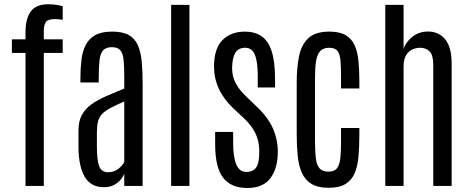

<svg xmlns="http://www.w3.org/2000/svg" viewBox="-20 -893 2259 922"><path d="M102.5 0V-638.7H37.1V-704.1H102.5V-739.3Q102.5 -803.2 127.7 -837.9Q152.8 -872.6 211.9 -872.6Q239.3 -872.6 259.5 -868.2Q279.8 -863.8 281.2 -863.3V-797.9Q260.7 -801.3 244.6 -801.3Q208.5 -801.3 199.5 -786.1Q190.4 -771 190.4 -746.1V-704.1H281.2V-638.7H190.4V0Z M478.5 5.9Q416 5.9 386.7 -44.4Q357.4 -94.7 356.9 -186V-267.6Q356.9 -311.5 373.5 -341.6Q390.1 -371.6 419.9 -392.6Q449.7 -413.6 489.7 -431.2Q529.8 -448.7 576.7 -467.8V-521.5Q576.7 -572.3 573.7 -604.2Q570.8 -636.2 558.1 -651.4Q545.4 -666.5 517.1 -666.5Q489.3 -666.5 475.6 -651.6Q461.9 -636.7 458 -604.2Q454.1 -571.8 454.1 -519V-497.1H366.2V-517.1Q366.2 -563 370.8 -603.5Q375.5 -644 390.4 -674.8Q405.3 -705.6 435.8 -723.4Q466.3 -741.2 518.1 -741.2Q568.8 -741.2 598.1 -724.9Q627.4 -708.5 641.8 -676.3Q656.2 -644 660.6 -597.2Q665 -550.3 665 -488.8V0H576.7V-59.6Q572.8 -47.4 560.8 -32Q548.8 -16.6 528.6 -5.4Q508.3 5.9 478.5 5.9ZM500 -65.9Q527.8 -65.9 548.6 -82.5Q569.3 -99.1 576.7 -115.2V-405.8Q535.2 -387.7 509.3 -373.8Q483.4 -359.9 469.5 -344.7Q455.6 -329.6 450.4 -308.3Q445.3 -287.1 445.3 -254.4V-190.9Q445.3 -123.5 456.3 -94.7Q467.3 -65.9 500 -65.9Z M801.8 0V-869.6H889.6V0Z M1167.5 9.8Q1089.8 9.8 1051.5 -39.6Q1013.2 -88.9 1013.2 -200.7V-259.3H1099.6V-206.5Q1099.6 -139.2 1114.7 -103.3Q1129.9 -67.4 1162.1 -67.4Q1195.3 -67.4 1210.2 -88.6Q1225.1 -109.9 1225.1 -165.5Q1225.1 -191.9 1219 -217.8Q1212.9 -243.7 1197.5 -269.5Q1182.1 -295.4 1153.8 -322.8L1100.6 -372.6Q1052.7 -418.5 1030.3 -468Q1007.8 -517.6 1007.8 -573.2Q1007.8 -659.2 1048.1 -700.2Q1088.4 -741.2 1156.7 -741.2Q1202.1 -741.2 1234.6 -720Q1267.1 -698.7 1283.9 -648.9Q1300.8 -599.1 1300.8 -512.7V-473.1H1217.8V-527.3Q1217.8 -595.7 1204.1 -629.6Q1190.4 -663.6 1157.7 -663.6Q1125 -663.6 1110.4 -640.1Q1095.7 -616.7 1094.7 -568.8Q1094.2 -545.9 1100.1 -523.4Q1106 -501 1121.1 -477.8Q1136.2 -454.6 1163.1 -428.7L1214.8 -378.9Q1266.6 -330.1 1290.3 -276.9Q1314 -223.6 1314 -164.1Q1314 -84.5 1278.6 -37.4Q1243.2 9.8 1167.5 9.8Z M1558.6 8.8Q1506.8 8.8 1476.1 -9.8Q1445.3 -28.3 1429.9 -62.5Q1414.6 -96.7 1409.7 -143.8Q1404.8 -190.9 1404.8 -248V-496.6Q1404.8 -566.9 1415.8 -622.1Q1426.8 -677.2 1460.2 -709.2Q1493.7 -741.2 1561.5 -741.2Q1610.4 -741.2 1639.4 -724.4Q1668.5 -707.5 1682.6 -676.3Q1696.8 -645 1701.2 -601.8Q1705.6 -558.6 1705.6 -506.3V-468.3H1617.7V-523.9Q1617.7 -569.8 1615.2 -600.8Q1612.8 -631.8 1601.1 -647.7Q1589.4 -663.6 1561 -663.6Q1530.8 -663.6 1516.4 -646.2Q1502 -628.9 1497.3 -596.7Q1492.7 -564.5 1492.7 -520.5V-216.8Q1492.7 -166.5 1496.6 -133.5Q1500.5 -100.6 1514.4 -84.7Q1528.3 -68.8 1557.6 -68.8Q1586.4 -68.8 1598.9 -85.9Q1611.3 -103 1614.5 -135.7Q1617.7 -168.5 1617.7 -214.4V-278.3H1705.6V-242.2Q1705.6 -186.5 1701.4 -140.6Q1697.3 -94.7 1683.1 -61.3Q1668.9 -27.8 1639.2 -9.5Q1609.4 8.8 1558.6 8.8Z M1830.1 0V-869.6H1918V-657.2Q1927.7 -690.4 1960 -716.1Q1992.2 -741.7 2035.6 -741.7Q2086.9 -741.7 2117.9 -704.1Q2148.9 -666.5 2148.9 -587.4V0H2060.5V-580.6Q2060.5 -628.9 2043 -646.2Q2025.4 -663.6 1997.1 -663.6Q1977.1 -663.6 1958.7 -654.8Q1940.4 -646 1929.2 -626Q1918 -606 1918 -571.8V0Z"/></svg>

Font: AntonioLight
Style: Regular
Weight: 300
Designer: Vernon Adams
Foundry: Vernon Adams
Version: Version 1.002